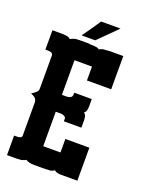

<svg xmlns="http://www.w3.org/2000/svg" viewBox="-115 -642 552 705"><g transform="rotate(20 161.0 -289.5)"><path d="M0 0V-76.2H9.8Q29.8 -76.2 29.8 -86.9V-217.8Q29.8 -222.7 26.9 -228Q24.4 -231.9 22 -233.9Q18.6 -237.3 16.1 -237.8L14.2 -238.8L5.9 -243.2Q7.3 -243.7 16.1 -250Q20 -252.9 23.9 -256.8Q29.8 -261.7 29.8 -271V-400.9Q29.8 -403.3 26.9 -407.2Q24.4 -411.6 9.8 -412.1H0V-487.8H37.1Q53.2 -487.8 64.9 -483.9L67.9 -481Q70.3 -481 70.8 -479L74.2 -481Q82.5 -484.9 88.9 -486.8Q99.6 -487.8 106 -487.8H144V-486.8Q152.3 -486.8 166 -485.8Q176.8 -485.4 184.1 -480Q189 -483.4 198.2 -485.8Q218.8 -487.3 225.1 -487.8H276.9V-357.9H182.1V-412.1H113.8V-276.9H133.8Q138.7 -276.9 146 -279.8Q152.8 -282.7 153.8 -292V-299.8H222.2V-271Q222.2 -262.2 220.2 -255.9Q219.7 -249.5 211.9 -244.1Q219.2 -238.3 220.2 -231.9Q222.2 -225.6 222.2 -217.8V-188H153.8V-196.8Q153.8 -205.1 146 -208Q138.7 -210.9 133.8 -210.9H113.8V-76.2H181.2V-128.9H274.9V0H211.9Q201.2 0 194.8 -2Q189.5 -3.9 184.1 -7.8Q176.3 -1.5 167 -1Q153.3 0 139.2 0H106Q84.5 0 73.2 -7.8H71.8Q69.3 -5.4 66.9 -4.9Q58.6 -1.5 54.2 -1Q44.4 0 37.1 0ZM106.9 -506.8Q125.5 -531.7 157.2 -579.1H232.9Q192.9 -539.1 160.2 -506.8Z"/></g></svg>

Font: Wyoming
Style: Regular
Weight: 400
Designer: Old Hat Creative
Version: Version 2.00 2016